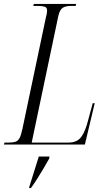

<svg xmlns="http://www.w3.org/2000/svg" viewBox="-43 -734 540 975"><path d="M-23 0 -20 -10H2Q22 -10 35 -14Q48 -18 56 -32.5Q64 -47 71 -80L191 -650Q194 -659 195 -667.5Q196 -676 196 -681Q196 -696 183.5 -700Q171 -704 150 -704H126L129 -714H344L341 -704H319Q290 -704 275 -694Q260 -684 253 -652L118 -10H306Q348 -10 369.5 -38.5Q391 -67 406 -129L428 -210H438L388 0ZM106 214Q117 178 130 137.5Q143 97 154 61H208L207 71Q196 91 179.5 119Q163 147 145.5 174.5Q128 202 114 221H105Z"/></svg>

Font: Noto Serif Display ExtraCondensed Light
Style: Italic
Weight: 300
Width: 2
Italic angle: -12°
Designer: Monotype Design Team
Foundry: Monotype Imaging Inc.
Version: Version 2.009